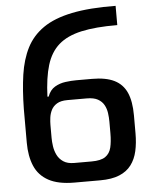

<svg xmlns="http://www.w3.org/2000/svg" viewBox="-57 -887 743 937"><g transform="rotate(-5 314.5 -419.0)"><path d="M544.7 -745.7Q438 -746.3 367.8 -730.7Q297.7 -715 256.7 -679Q215.7 -643 196.8 -581.3Q178 -519.7 174.7 -427.3H180.7Q192.3 -459.3 216.5 -473.5Q240.7 -487.7 269 -491.3Q297.3 -495 321.3 -495H399.3Q466.3 -495 507.7 -474.7Q549 -454.3 568.2 -411.5Q587.3 -368.7 587.3 -300V-212Q587.3 -164 578.5 -125Q569.7 -86 548.3 -57.5Q527 -29 489.8 -13.7Q452.7 1.7 395.3 1.7H269.7Q190.3 1.7 143 -24.2Q95.7 -50 75.2 -98.2Q54.7 -146.3 54.7 -212.7V-378Q56 -470.3 66.8 -544.7Q77.7 -619 106.2 -675Q134.7 -731 188.7 -768.5Q242.7 -806 329.8 -823.8Q417 -841.7 544.7 -840ZM270 -402.3Q237.7 -402.3 218.8 -390.8Q200 -379.3 191.2 -361.7Q182.3 -344 179.8 -324.3Q177.3 -304.7 177.3 -289V-225.3Q177.3 -206.7 180.5 -184.2Q183.7 -161.7 193.7 -141.2Q203.7 -120.7 223.7 -107.2Q243.7 -93.7 277 -93.7H361.7Q407.3 -93.7 429.3 -108.8Q451.3 -124 458.3 -152.8Q465.3 -181.7 465.3 -223.3V-279.7Q465.3 -300 462.3 -321.8Q459.3 -343.7 449.3 -361.8Q439.3 -380 419.3 -391.2Q399.3 -402.3 365.3 -402.3Z"/></g></svg>

Font: Matangi Light
Style: Regular
Weight: 300
Designer: Prashant Pant
Foundry: The Graphic Ant
Version: Version 3.002